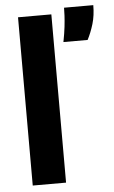

<svg xmlns="http://www.w3.org/2000/svg" viewBox="-53 -761 472 798"><g transform="rotate(-5 183.5 -362.5)"><path d="M51 0V-702H190V0ZM230 -583Q237 -619 240 -645.5Q243 -672 244 -691.5Q245 -711 245 -725H367Q367 -682 356.5 -647Q346 -612 331 -583Z"/></g></svg>

Font: Bricolage Grotesque 36pt SemiCondensed
Style: Bold
Weight: 700
Width: 4
Designer: Mathieu Triay
Foundry: Atelier Triay
Version: Version 1.001;gftools[0.9.33.dev8+g029e19f]